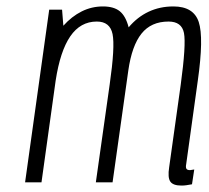

<svg xmlns="http://www.w3.org/2000/svg" viewBox="-20 -567 650 597"><path d="M281 -500Q322 -500 330 -461Q338 -422 321 -304L278 0H330L379 -348Q390 -425 420 -462.5Q450 -500 504 -500Q545 -500 552 -464.5Q559 -429 542 -304L506 -47Q501 -15 509.5 -2.5Q518 10 544 10Q552 10 559 9Q566 8 577 6L584 -40Q573 -38 571 -38Q562 -38 559.5 -42.5Q557 -47 559 -57L595 -316Q614 -450 598 -498.5Q582 -547 519 -547Q477 -547 442 -530.5Q407 -514 380 -482Q371 -517 352.5 -532Q334 -547 300 -547Q265 -547 234 -531.5Q203 -516 177 -487L173 -537H133L58 0H109L153 -316Q167 -408 198.5 -454Q230 -500 281 -500Z"/></svg>

Font: Secuela Light
Style: Italic
Weight: 300
Italic angle: -8°
Designer: Fernando Haro
Foundry: deFharo
Version: Version 1.708